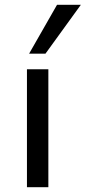

<svg xmlns="http://www.w3.org/2000/svg" viewBox="-20 -778 356 798"><path d="M92 0V-490H181V0ZM101 -555 217 -758H316L169 -555Z"/></svg>

Font: Nunito Sans 10pt SemiExpanded
Style: Regular
Weight: 400
Width: 6
Designer: Vernon Adams
Foundry: Vernon Adams
Version: Version 3.101;gftools[0.9.27]